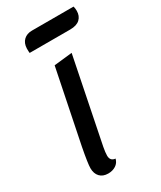

<svg xmlns="http://www.w3.org/2000/svg" viewBox="-182 -758 709 844"><g transform="rotate(-30 172.5 -336.0)"><path d="M142 -51Q142 -23 168 -21Q163 -1 146.5 9.5Q130 20 108 20Q81 20 66 4Q51 -12 51 -39Q51 -63 66 -141L141 -510L233 -520L147 -93Q142 -66 142 -51ZM345 -669Q345 -643 328.5 -627.5Q312 -612 279 -612H73Q72 -620 72 -635Q73 -662 89 -677Q105 -692 131 -692H342Q345 -682 345 -669Z"/></g></svg>

Font: Sansita Light Italic
Style: Regular
Weight: 300
Italic angle: -11°
Designer: Pablo Cosgaya
Foundry: Omnibus-Type
Version: Version 1.006